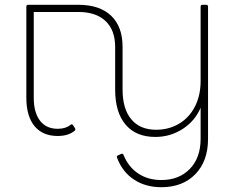

<svg xmlns="http://www.w3.org/2000/svg" viewBox="-20 -562 983 802"><path d="M841 -542Q849 -542 849 -534V18Q849 111 796 165.5Q743 220 654 220Q588 220 539.5 188Q491 156 469 97Q466 90 473 87L486 81Q493 78 496 85Q516 135 557 162.5Q598 190 654 190Q728 190 773 143.5Q818 97 818 18V-112Q794 -56 742.5 -23Q691 10 629 10Q548 10 504.5 -41.5Q461 -93 461 -188V-366Q461 -436 421 -474Q381 -512 307 -512H121V-154Q121 -92 147 -58Q173 -24 221 -24Q254 -24 274 -40Q281 -46 285 -39L293 -27Q297 -21 292 -16Q266 6 221 6Q158 6 124 -35.5Q90 -77 90 -154V-534Q90 -542 98 -542H307Q396 -542 444 -496.5Q492 -451 492 -366V-188Q492 -107 528.5 -63.5Q565 -20 632 -20Q685 -20 727.5 -45Q770 -70 794 -116.5Q818 -163 818 -224V-534Q818 -542 826 -542Z"/></svg>

Font: LINE Seed Sans TH App Thin
Style: Regular
Weight: 250
Designer: Dalton Maag Ltd | Thai characters by Cadson Demak Co.,Ltd.
Foundry: Dalton Maag Ltd
Version: Version 1.003